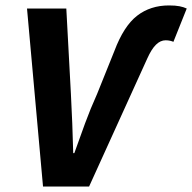

<svg xmlns="http://www.w3.org/2000/svg" viewBox="-20 -683 704 703"><path d="M137.5 0 78.9 -651.8H222.8L239.6 -339.5Q242.5 -283.4 244.6 -231.2Q246.7 -179.1 248.1 -122.2H252.1Q272.4 -179.1 291.4 -231.2Q310.5 -283.4 335.7 -339.5L398.8 -496.3Q433.2 -587.7 482 -625.4Q530.8 -663.1 598.7 -663.1Q622.6 -663.1 637.4 -660.1Q652.3 -657.2 663.7 -651.8L614.9 -529.8Q610.9 -531.8 603.1 -533.7Q595.3 -535.5 586.5 -535.5Q567.5 -535.5 551.1 -519.4Q534.7 -503.3 519.3 -469L306.2 0Z"/></svg>

Font: Source Sans 3 VF
Style: Italic
Weight: 200
Italic angle: -11°
Designer: Paul D. Hunt
Foundry: Adobe Systems Incorporated
Version: Version 3.042;hotconv 1.0.118;makeotfexe 2.5.65603